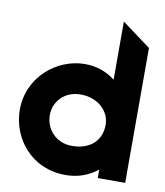

<svg xmlns="http://www.w3.org/2000/svg" viewBox="-78 -731 692 806"><g transform="rotate(10 268.0 -327.5)"><path d="M19 -226C19 -110 104 11 256 11C311 11 356 -8 391 -36V0H508V-575L385 -666V-418C352 -444 309 -462 256 -462C137 -462 19 -366 19 -226ZM147 -226C147 -282 190 -333 260 -333C337 -333 385 -281 385 -226C385 -159 339 -114 260 -114C194 -114 147 -164 147 -226Z"/></g></svg>

Font: Charger Sport
Style: Ult
Weight: 1000
Designer: Jasper
Foundry: Cannot Into Space Fonts
Version: Version 1.1